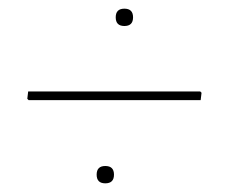

<svg xmlns="http://www.w3.org/2000/svg" viewBox="-20 -491 519 443"><path d="M247 -451Q247 -471 267 -471Q287 -471 287 -451Q287 -431 267 -431Q247 -431 247 -451ZM442 -280 445 -277 443 -260H46L43 -263L45 -280ZM203 -88Q203 -108 223 -108Q243 -108 243 -88Q243 -68 223 -68Q203 -68 203 -88Z"/></svg>

Font: Alegreya Sans SC Thin
Style: Italic
Weight: 100
Italic angle: -7°
Designer: Juan Pablo del Peral
Foundry: Huerta Tipografica
Version: Version 2.007